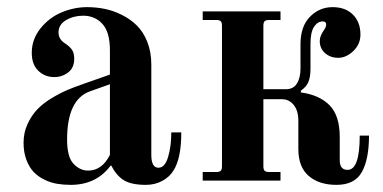

<svg xmlns="http://www.w3.org/2000/svg" viewBox="-20 -506 1074 538"><path d="M168 -115C168 -189.7 189.3 -234.7 232 -250L288 -270V-72C273.3 -42.7 253 -28 227 -28C211.7 -28 198 -34.3 186 -47C174 -59.7 168 -82.3 168 -115ZM46 -106C46 -88 48.7 -72 54 -58C59.3 -44 66.2 -32.7 74.5 -24C82.8 -15.3 92.8 -8.2 104.5 -2.5C116.2 3.2 128 7 140 9C152 11 164.7 12 178 12C226 12 263.3 -6 290 -42H292C301.3 -23.3 313 -9.7 327 -1C341 7.7 361.7 12 389 12C405.7 12 420.8 8.3 434.5 1C448.2 -6.3 458.7 -16 466 -28C480.7 -50.7 488 -86.3 488 -135H460C460 -109 457 -86 451 -66C445 -46 436 -36 424 -36C410.7 -36 404 -48 404 -72V-325C404 -348.3 400.3 -369.3 393 -388C385.7 -406.7 376 -422 364 -434C352 -446 338 -456 322 -464C306 -472 290 -477.7 274 -481C258 -484.3 241.3 -486 224 -486C200 -486 176.3 -481.2 153 -471.5C129.7 -461.8 109.8 -446.8 93.5 -426.5C77.2 -406.2 69 -383.3 69 -358C69 -336 75.2 -319.2 87.5 -307.5C99.8 -295.8 114.7 -290 132 -290C146.7 -290 159.7 -294.3 171 -303C182.3 -311.7 188 -324.3 188 -341C188 -352.3 185.7 -361.2 181 -367.5C176.3 -373.8 169.3 -380 160 -386C149.3 -393.3 144 -403 144 -415C144 -429.7 151 -441.2 165 -449.5C179 -457.8 195 -462 213 -462C235 -462 253 -454.3 267 -439C281 -423.7 288 -399 288 -365V-297L214 -271C196.7 -265 181.3 -259.2 168 -253.5C154.7 -247.8 140 -240.2 124 -230.5C108 -220.8 94.7 -210.3 84 -199C73.3 -187.7 64.3 -174 57 -158C49.7 -142 46 -124.7 46 -106Z M548 0H766V-24H734C728 -24 723.8 -25.2 721.5 -27.5C719.2 -29.8 718 -34 718 -40V-228H770C783.3 -228 794.3 -222.7 803 -212C811.7 -201.3 816 -186.3 816 -167V-88C816 -54.7 825.7 -29.7 845 -13C864.3 3.7 890.3 12 923 12C957 12 980.7 0 994 -24C1007.3 -48 1014 -82 1014 -126H988C988 -62 976.7 -30 954 -30C939.3 -30 932 -39 932 -57V-122C932 -162 922.5 -191.7 903.5 -211C884.5 -230.3 857.7 -242.3 823 -247V-252C833 -258.7 840 -266.7 844 -276C848 -285.3 850 -298 850 -314V-383C850 -405 853.3 -421 860 -431C866.7 -441 874.7 -446 884 -446C890.7 -446 894 -443 894 -437C894 -432.3 891.3 -426.3 886 -419C879.3 -409 876 -399.7 876 -391C876 -377 881 -365.7 891 -357C901 -348.3 913.3 -344 928 -344C942.7 -344 956.7 -350.3 970 -363C983.3 -375.7 990 -391 990 -409C990 -432.3 983 -451 969 -465C955 -479 936 -486 912 -486C887.3 -486 866.2 -477 848.5 -459C830.8 -441 822 -415.3 822 -382V-314C822 -296.7 818.7 -282.7 812 -272C805.3 -261.3 795 -256 781 -256H718V-434C718 -440 719.2 -444.2 721.5 -446.5C723.8 -448.8 728 -450 734 -450H766V-474H548V-450H586C592 -450 596.2 -448.8 598.5 -446.5C600.8 -444.2 602 -440 602 -434V-40C602 -34 600.8 -29.8 598.5 -27.5C596.2 -25.2 592 -24 586 -24H548Z"/></svg>

Font: Km Standard TT
Style: Bold
Weight: 700
Designer: Alexey Kryukov <alexios@thessalonica.org.ru>
Version: Version 2.0.2